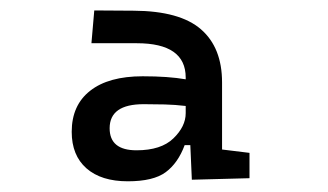

<svg xmlns="http://www.w3.org/2000/svg" viewBox="-20 -723 626 366"><path d="M345.7 -380.4 342.8 -446.3H332Q319.3 -412.1 295.9 -394.8Q272.5 -377.4 223.6 -377.4Q172.9 -377.4 144.8 -402.1Q116.7 -426.8 116.7 -471.7Q116.7 -522.5 151.9 -550Q187 -577.6 252 -577.6Q300.8 -577.6 334 -571.8V-575.2Q334 -640.6 240.7 -640.6H154.3L159.7 -703.1L234.9 -702.6Q322.8 -702.1 363 -667.2Q403.3 -632.3 403.3 -565.9V-438L455.6 -431.6V-383.3ZM334 -521Q314 -523.4 293.9 -523.9Q273.9 -524.4 253.9 -524.4Q189 -524.4 189 -478.5Q189 -436.5 240.2 -436.5Q287.1 -436.5 310.5 -459.2Q334 -481.9 334 -507.3Z"/></svg>

Font: Cascadia Mono NF SemiLight
Style: Regular
Weight: 350
Monospace: yes
Designer: Aaron Bell
Foundry: Saja Typeworks
Version: Version 2404.023; ttfautohint (v1.8.4)